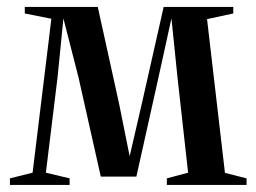

<svg xmlns="http://www.w3.org/2000/svg" viewBox="-20 -522 724 542"><path d="M8 0V-18.5L72 -34.5L125 -469L50 -484V-502.5H256L316 -230L346 -81L380.5 -230L442 -502.5H638.5V-484L564.5 -468L615 -34L676 -18.5V0H451V-18.5L511 -34.5L481 -304L464 -470L427.5 -304L365 -23.5H264.5L201.5 -304L159 -470L142.5 -304L109.5 -34.5L176.5 -18.5V0Z"/></svg>

Font: Merriweather 144pt Medium
Style: Regular
Weight: 500
Version: Version 2.100